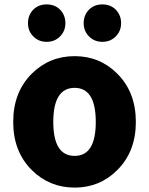

<svg xmlns="http://www.w3.org/2000/svg" viewBox="-20 -838 677 872"><path d="M125 -65Q40 -149 40 -284Q40 -420 125 -504Q205 -583 319 -583Q433 -583 512 -504Q597 -420 597 -284Q597 -149 512 -65Q433 14 319 14Q205 14 125 -65ZM415 -284Q415 -439 319 -439Q222 -439 222 -284Q222 -130 319 -130Q415 -130 415 -284ZM131 -673Q107 -697 107 -733Q107 -769 131 -794Q155 -818 192 -818Q229 -818 253 -794Q277 -769 277 -733Q277 -697 253 -673Q229 -648 192 -648Q155 -648 131 -673ZM384 -673Q360 -697 360 -733Q360 -769 384 -794Q408 -818 445 -818Q482 -818 506 -794Q530 -769 530 -733Q530 -697 506 -673Q482 -648 445 -648Q408 -648 384 -673Z"/></svg>

Font: KaiGen Gothic KR Heavy
Style: Heavy
Weight: 900
Designer: Ryoko NISHIZUKA  (kana & ideographs); Paul D. Hunt (Latin, Greek & Cyrillic); Wenlong ZHANG  (bopomofo); Sandoll Communi
Foundry: Adobe Systems Incorporated
Version: Version 1.002 March 28, 2018